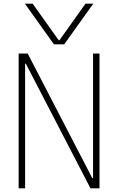

<svg xmlns="http://www.w3.org/2000/svg" viewBox="-20 -1020 640 1040"><path d="M115 -1000H157L298 -802H302L443 -1000H485L328 -780H272ZM81 0V-730H130L480 -55H484V-730H519V0H470L120 -675H116V0Z"/></svg>

Font: M PLUS Code Latin Expanded ExtraLight
Style: Regular
Weight: 250
Width: 7
Designer: Coji Morishita
Foundry: UNDERFOREST DESIGN
Version: Version 1.002; ttfautohint (v1.8.3)